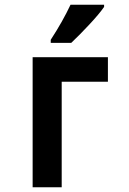

<svg xmlns="http://www.w3.org/2000/svg" viewBox="-20 -786 540 806"><path d="M279 -606Q313 -638 355 -683Q397 -728 417 -757V-766H276Q260 -732 239.5 -695.5Q219 -659 193 -619V-606ZM239 0V-443H433V-546H117V0Z"/></svg>

Font: Noto Sans Mono UI Condensed
Style: Bold
Weight: 700
Width: 3
Designer: Monotype Design team
Foundry: Monotype Imaging Inc.
Version: 1.000